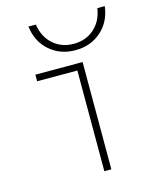

<svg xmlns="http://www.w3.org/2000/svg" viewBox="-113 -822 725 899"><g transform="rotate(-15 250.0 -373.0)"><path d="M280 0V-488H85V-520H314V0ZM297 -582Q223 -582 172 -627Q121 -672 112 -746H148Q157 -685 197.5 -649Q238 -613 297 -613Q356 -613 396.5 -649Q437 -685 446 -746H482Q473 -672 422 -627Q371 -582 297 -582Z"/></g></svg>

Font: M PLUS Code Latin ExtraLight
Style: Regular
Weight: 250
Designer: Coji Morishita
Foundry: UNDERFOREST DESIGN
Version: Version 1.002; ttfautohint (v1.8.3)